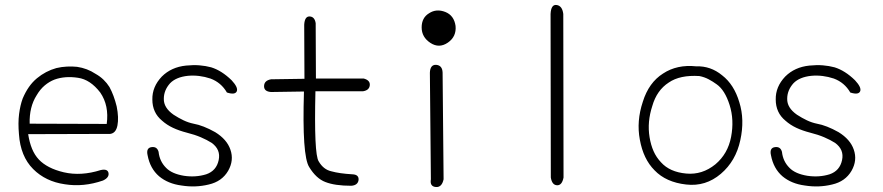

<svg xmlns="http://www.w3.org/2000/svg" viewBox="-20 -745 3540 770"><path d="M93 -207Q98 -174 108.5 -148.5Q119 -123 136 -105Q152 -88 177 -75Q202 -62 236 -54Q305 -38 384 -63Q411 -69 415 -52Q419 -33 393 -21Q315 6 240 -6Q163 -17 113 -67Q62 -118 56 -207Q52 -252 56.5 -287.5Q61 -323 71 -350Q82 -376 96 -396Q110 -416 128 -431Q163 -460 206 -472Q227 -477 248.5 -478Q270 -479 289 -477Q330 -471 363 -449Q381 -439 395 -425.5Q409 -412 419 -396Q437 -363 448 -318Q457 -273 451 -242Q445 -211 422 -208ZM408 -248Q418 -322 382 -374Q342 -426 293 -433Q241 -441 199 -426Q178 -418 159.5 -402.5Q141 -387 127 -363Q97 -316 99 -249Z M890 -374Q867 -414 824 -430Q779 -445 734 -441Q686 -436 662 -411Q637 -383 637 -349Q636 -313 676 -285Q696 -272 716 -262.5Q736 -253 756 -249Q795 -242 843 -215Q890 -186 904 -145Q919 -102 895 -60Q870 -17 817 -5Q764 8 708 -1Q654 -8 618 -38Q582 -69 572 -122Q565 -152 588 -155Q610 -158 616 -136Q620 -98 646 -72Q669 -48 718 -40Q765 -33 807 -46Q848 -60 857 -103Q866 -145 829 -172Q810 -184 785.5 -194.5Q761 -205 729 -213Q698 -221 673.5 -232.5Q649 -244 630 -261Q591 -293 591 -346Q590 -397 629 -438Q667 -476 726 -482Q755 -485 780 -483Q805 -481 827 -475Q869 -462 909 -423Q935 -395 930 -380Q924 -363 890 -374Z M1247 -430H1439Q1465 -423 1463 -403Q1461 -383 1436 -379H1245Q1239 -127 1258 -98Q1277 -65 1309 -58Q1341 -49 1393 -46Q1420 -45 1418 -23Q1415 -2 1389 0Q1323 0 1285 -15Q1248 -29 1220 -75Q1191 -120 1199 -378L1067 -376Q1039 -378 1039 -399Q1039 -422 1067 -427L1201 -429L1200 -646Q1202 -680 1222 -679Q1242 -678 1246 -652Z M1776 -574Q1741 -550 1706 -573Q1671 -596 1671 -635Q1671 -674 1701 -692Q1730 -711 1766 -697Q1801 -683 1807 -641Q1811 -598 1776 -574ZM1759 -26Q1752 7 1728 5Q1703 3 1708 -26L1704 -453Q1705 -486 1729 -485Q1754 -483 1755 -454Z M2240 -33Q2234 -2 2215 -2Q2194 -2 2189 -33L2188 -689Q2190 -728 2212 -725Q2235 -722 2239 -689Z M2772 -479Q2830 -481 2876 -443Q2924 -406 2945 -335Q2967 -265 2949 -183Q2931 -99 2871 -48Q2810 4 2732 -5Q2651 -14 2605 -62Q2560 -107 2546 -185Q2532 -259 2558 -337Q2582 -414 2639 -450Q2695 -487 2772 -479ZM2785 -440Q2707 -445 2662 -414Q2614 -383 2596 -320Q2575 -256 2585 -195Q2590 -164 2601 -139Q2612 -114 2631 -94Q2666 -55 2732 -49Q2796 -43 2849 -86Q2899 -128 2912 -196Q2925 -264 2906 -324Q2887 -384 2854 -407Q2839 -418 2822 -427Q2805 -436 2785 -440Z M3390 -374Q3367 -414 3324 -430Q3279 -445 3234 -441Q3186 -436 3162 -411Q3137 -383 3137 -349Q3136 -313 3176 -285Q3196 -272 3216 -262.5Q3236 -253 3256 -249Q3295 -242 3343 -215Q3390 -186 3404 -145Q3419 -102 3395 -60Q3370 -17 3317 -5Q3264 8 3208 -1Q3154 -8 3118 -38Q3082 -69 3072 -122Q3065 -152 3088 -155Q3110 -158 3116 -136Q3120 -98 3146 -72Q3169 -48 3218 -40Q3265 -33 3307 -46Q3348 -60 3357 -103Q3366 -145 3329 -172Q3310 -184 3285.5 -194.5Q3261 -205 3229 -213Q3198 -221 3173.5 -232.5Q3149 -244 3130 -261Q3091 -293 3091 -346Q3090 -397 3129 -438Q3167 -476 3226 -482Q3255 -485 3280 -483Q3305 -481 3327 -475Q3369 -462 3409 -423Q3435 -395 3430 -380Q3424 -363 3390 -374Z"/></svg>

Font: Yomogi
Style: Regular
Weight: 400
Designer: satsuyako
Foundry: satsuyako
Version: Version 3.100